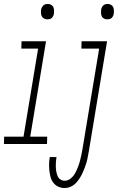

<svg xmlns="http://www.w3.org/2000/svg" viewBox="-62 -729 597 972"><path d="M481 -631Q472 -631 464.5 -635Q457 -639 453.5 -646Q450 -653 449.5 -662Q449 -671 450 -680Q451 -686 453.5 -691.5Q456 -697 461 -701.5Q466 -706 471.5 -707.5Q477 -709 483 -709Q492 -709 499.5 -705Q507 -701 510.5 -694Q514 -687 514.5 -678Q515 -669 514 -660Q513 -654 510.5 -648.5Q508 -643 503.5 -638.5Q499 -634 493 -632.5Q487 -631 481 -631ZM178 -631Q169 -631 161.5 -635Q154 -639 150 -646Q146 -653 145.5 -662Q145 -671 146 -680Q147 -686 150 -691.5Q153 -697 157.5 -701.5Q162 -706 168 -707.5Q174 -709 180 -709Q188 -709 196 -705Q204 -701 207.5 -694Q211 -687 211.5 -678Q212 -669 211 -660Q210 -654 207.5 -648.5Q205 -643 200.5 -638.5Q196 -634 190 -632.5Q184 -631 178 -631ZM266 223Q248 223 233 216Q218 209 208 196Q198 183 194 167.5Q190 152 188 135Q186 118 186.5 100.5Q187 83 190 66H224Q222 78 221 90.5Q220 103 220.5 115.5Q221 128 223 139.5Q225 151 229.5 162Q234 173 244 179.5Q254 186 266 186Q282 186 295.5 175Q309 164 317 150Q325 136 331 121Q337 106 341.5 90.5Q346 75 349 60Q352 45 355 29L440 -483H350L351 -520H480L388 35Q385 50 382.5 64.5Q380 79 376 93Q372 107 366.5 121.5Q361 136 354.5 149.5Q348 163 339.5 176Q331 189 320 200Q309 211 294.5 217Q280 223 266 223ZM-42 0 -41 -37H57L131 -483H46L47 -520H171L91 -37H177L176 0Z"/></svg>

Font: Iosevka SS18 Extralight
Style: Italic
Weight: 200
Italic angle: -9°
Monospace: yes
Designer: Belleve Invis
Foundry: Belleve Invis
Version: Version 25.1.1; ttfautohint (v1.8.4)